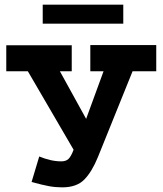

<svg xmlns="http://www.w3.org/2000/svg" viewBox="-20 -784 700 827"><path d="M248 23Q219 23 191.5 18Q164 13 116 0L149 -110Q173 -100 197 -94.5Q221 -89 244 -89Q264 -89 275 -99.5Q286 -110 297 -139L100 -477H7V-589H289V-477H238L351 -272L426 -477H369V-590H653V-477H551L402 -108Q376 -44 343 -10.5Q310 23 248 23ZM164 -764H511V-682H164Z"/></svg>

Font: Podkova ExtraBold
Style: Regular
Weight: 800
Designer: Ilya Yudin
Foundry: Cyreal (www.cyreal.org)
Version: Version 2.103